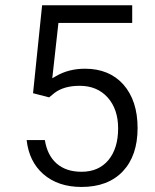

<svg xmlns="http://www.w3.org/2000/svg" viewBox="-20 -724 602 746"><path d="M192.4 -363.3C216.3 -381.3 248.5 -390.6 289.6 -390.6C335 -390.6 371.1 -375.5 398.4 -345.2C425.3 -314.9 439 -274.9 439 -225.6C439 -173.3 426.3 -132.3 401.4 -102.1C376 -71.8 341.3 -56.6 296.9 -56.6C256.3 -56.6 224.1 -67.4 199.2 -89.4C175.8 -110.4 160.6 -140.1 154.3 -179.7H83.5C89.8 -124 111.3 -80.1 147.9 -47.9C186.5 -14.2 235.8 2.4 296.9 2.4C365.7 2.4 419.4 -18.1 457.5 -58.6C495.6 -99.1 514.6 -155.3 514.6 -226.6C514.6 -297.4 496.1 -354 459.5 -395.5C422.9 -436.5 373 -457 310.5 -457C267.6 -457 229.5 -447.3 195.8 -427.2L183.1 -419.9L207 -634.8H493.7V-703.6H143.6L108.4 -361.8L170.9 -345.7Z"/></svg>

Font: Shabnam Light
Style: Regular
Weight: 300
Foundry: DejaVu fonts team - Redesigned by Saber Rastikerdar - Based on Vazir font
Version: Version 5.0.1